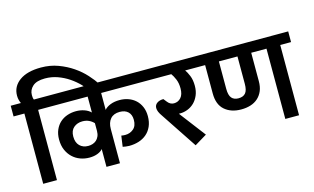

<svg xmlns="http://www.w3.org/2000/svg" viewBox="-110 -1149 2381 1457"><g transform="rotate(-15 1080.0 -420.0)"><path d="M75 -552H-10V-636H70Q65 -646 60.5 -662Q56 -678 56 -697Q56 -769 116.5 -813Q177 -857 286 -857Q358 -857 420 -834Q482 -811 532.5 -776.5Q583 -742 621 -700Q659 -658 683 -621L690 -610L618 -565L607 -581Q585 -614 552.5 -647.5Q520 -681 480 -708Q440 -735 393 -752Q346 -769 294 -769Q228 -769 197 -741Q166 -713 166 -673Q166 -664 167 -654.5Q168 -645 172 -636H263V-552H183V0H75Z M573 -343Q556 -361 534 -371Q512 -381 484 -381Q444 -381 416 -357.5Q388 -334 388 -287Q388 -240 413.5 -214.5Q439 -189 481 -189Q499 -189 515.5 -194.5Q532 -200 544.5 -211Q557 -222 565 -240Q573 -258 573 -282ZM678 0H572V-140Q559 -123 531 -112Q503 -101 467 -101Q429 -101 395 -113.5Q361 -126 335 -150.5Q309 -175 293.5 -210.5Q278 -246 278 -293Q278 -336 292.5 -369Q307 -402 331.5 -424Q356 -446 388.5 -457Q421 -468 457 -468Q491 -468 521.5 -457.5Q552 -447 572 -427V-552H233V-636H1030V-552H678V-419Q694 -439 725.5 -451.5Q757 -464 798 -464Q835 -464 867 -452.5Q899 -441 923 -419Q947 -397 961 -364.5Q975 -332 975 -291Q975 -245 959.5 -210.5Q944 -176 917.5 -153.5Q891 -131 856 -120Q821 -109 781 -109Q770 -109 754 -111Q738 -113 730 -115L742 -200Q757 -197 773 -197Q810 -197 837.5 -220Q865 -243 865 -291Q865 -332 841.5 -354.5Q818 -377 776 -377Q728 -377 703 -348Q678 -319 678 -269Z M1364 -41 1268 17 1082 -263Q1065 -287 1058.5 -303Q1052 -319 1052 -333Q1052 -357 1071.5 -371Q1091 -385 1122 -385L1141 -361Q1162 -333 1192 -333Q1225 -333 1247 -357.5Q1269 -382 1269 -430Q1269 -472 1256 -502.5Q1243 -533 1229 -552H1017V-636H1454V-552H1338Q1351 -535 1365 -501.5Q1379 -468 1379 -421Q1379 -379 1365 -346.5Q1351 -314 1328.5 -292Q1306 -270 1276.5 -258.5Q1247 -247 1217 -247H1207Z M1434 -552V-636H2170V-552H2085V0H1977V-552H1857V-329Q1857 -285 1843.5 -253Q1830 -221 1805.5 -199Q1781 -177 1747.5 -166.5Q1714 -156 1674 -156Q1594 -156 1544.5 -199Q1495 -242 1495 -329V-552ZM1603 -337Q1603 -286 1621.5 -264.5Q1640 -243 1675 -243Q1712 -243 1730.5 -264.5Q1749 -286 1749 -337V-552H1603Z"/></g></svg>

Font: Mukta SemiBold
Style: Regular
Weight: 600
Designer: Girish Dalvi and Yashodeep Gholap
Foundry: Ek Type
Version: Version 2.538;PS 1.002;hotconv 16.6.51;makeotf.lib2.5.65220;